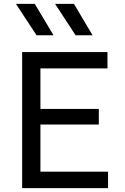

<svg xmlns="http://www.w3.org/2000/svg" viewBox="-20 -968 645 988"><path d="M94 0V-700H533V-616H188V-407.5H488.5V-327H188V-84.5H536V0ZM456.5 -786.5H369L263.5 -948H360.5ZM255.5 -786.5H168L62 -948H159Z"/></svg>

Font: Geologica Light
Style: Regular
Weight: 300
Designer: Sindre Bremnes, Frode Helland
Foundry: Monokrom Skriftforlag AS
Version: Version 1.010; ttfautohint (v1.8.4.7-5d5b);gftools[0.9.28]